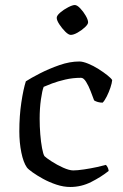

<svg xmlns="http://www.w3.org/2000/svg" viewBox="-20 -745 489 765"><path d="M260 0Q233 0 204.5 -9.5Q176 -19 151.5 -32.5Q127 -46 109.5 -58.5Q92 -71 87 -78Q73 -98 65 -137.5Q57 -177 57 -222Q57 -283 65 -336.5Q73 -390 83 -421Q103 -434 139 -452.5Q175 -471 216.5 -485.5Q258 -500 296 -500Q310 -500 331 -491.5Q352 -483 372.5 -470Q393 -457 408 -445Q423 -433 427 -426Q426 -414 420 -396Q414 -378 405.5 -361Q397 -344 389 -336Q379 -336 370 -338.5Q361 -341 355 -345Q349 -361 341 -382Q333 -403 323 -419Q313 -435 303 -435Q270 -435 240 -428Q210 -421 187.5 -412.5Q165 -404 154 -399Q148 -384 143 -348.5Q138 -313 138 -272Q138 -241 140.5 -210Q143 -179 147.5 -155Q152 -131 157 -123Q164 -116 185.5 -102Q207 -88 231.5 -77Q256 -66 272 -66Q288 -66 315 -70Q342 -74 367 -79.5Q392 -85 402 -88Q405 -85 408.5 -79Q412 -73 413 -64Q383 -40 343.5 -20Q304 0 260 0ZM262 -606Q253 -606 240 -619Q227 -632 216.5 -648Q206 -664 206 -674Q206 -683 220 -695Q234 -707 251.5 -716Q269 -725 278 -725Q287 -725 299.5 -712Q312 -699 321.5 -682.5Q331 -666 331 -656Q331 -648 318 -636Q305 -624 289 -615Q273 -606 262 -606Z"/></svg>

Font: Texturina Light
Style: Regular
Weight: 300
Designer: Guillermo Torres Carreño
Foundry: Omnibus-Type
Version: Version 1.002; ttfautohint (v1.8.3)